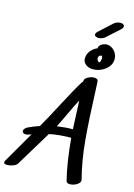

<svg xmlns="http://www.w3.org/2000/svg" viewBox="-277 -1417 1063 1521"><g transform="rotate(15 254.5 -656.5)"><path d="M367 -414 357 -647Q333 -604 289 -509Q251 -428 238 -404Q308 -414 367 -414ZM458 13Q429 13 425 -5Q389 -148 372 -345Q282 -346 193 -328Q99 -171 18 -39Q10 -25 -15.5 -15.5Q-41 -6 -63 -6Q-91 -6 -91 -21Q-91 -27 -87 -34Q-7 -174 61 -290L44 -284Q28 -278 15 -278Q2 -278 -5.5 -284Q-13 -290 -13 -299Q-13 -309 -3.5 -319.5Q6 -330 24 -338Q71 -359 108 -371Q162 -464 223 -582Q293 -717 341 -793Q344 -797 349 -801L348 -806Q348 -824 373.5 -838.5Q399 -853 425 -853Q457 -853 458 -829L461 -762Q470 -521 484.5 -356.5Q499 -192 537 -46Q541 -31 529 -17.5Q517 -4 496.5 4.5Q476 13 458 13ZM543 -1034Q543 -1018 537 -1001Q523 -963 482 -938.5Q441 -914 399 -914Q364 -913 338.5 -931.5Q313 -950 313 -982Q313 -987 315 -999Q321 -1028 341.5 -1050.5Q362 -1073 390 -1084Q389 -1092 394 -1100.5Q399 -1109 406 -1115Q428 -1132 455 -1132Q464 -1132 475 -1129Q506 -1119 524.5 -1092.5Q543 -1066 543 -1034ZM444 -1021Q443 -1027 439 -1037Q430 -1033 419 -1031L415 -1025Q411 -1018 411 -1009Q411 -1004 412 -1001Q413 -995 419 -987.5Q425 -980 429 -980Q437 -981 441 -995Q445 -1009 444 -1021ZM342 -1185Q342 -1198 359 -1213Q409 -1260 462 -1307Q471 -1315 485.5 -1320.5Q500 -1326 513 -1326Q525 -1326 533 -1322Q546 -1316 546 -1305Q546 -1291 530 -1277Q494 -1243 427 -1184Q418 -1176 403.5 -1170.5Q389 -1165 375 -1165Q363 -1165 355 -1169Q342 -1175 342 -1185Z"/></g></svg>

Font: Sedgwick Ave
Style: Regular
Weight: 400
Designer: Kevin Burke, Pedro Vergani
Foundry: Google, Inc.
Version: Version 1.000